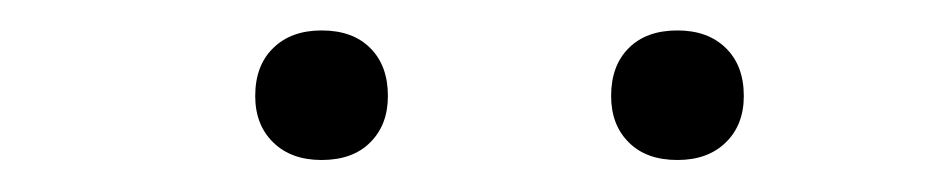

<svg xmlns="http://www.w3.org/2000/svg" viewBox="-20 -772 597 123"><path d="M414 -669.5Q394 -669.5 382.8 -680.8Q371.5 -692 371.5 -710.5Q371.5 -730 382.8 -741.2Q394 -752.5 414 -752.5Q433.5 -752.5 445 -741.2Q456.5 -730 456.5 -710.5Q456.5 -692 445 -680.8Q433.5 -669.5 414 -669.5ZM186 -669.5Q166.5 -669.5 155 -680.8Q143.5 -692 143.5 -710.5Q143.5 -730 155 -741.2Q166.5 -752.5 186 -752.5Q206 -752.5 217.2 -741.2Q228.5 -730 228.5 -710.5Q228.5 -692 217.2 -680.8Q206 -669.5 186 -669.5Z"/></svg>

Font: Encode Sans SC SemiExpanded Light
Style: Regular
Weight: 300
Width: 6
Designer: Multiple Designers
Foundry: Impallari Type
Version: Version 3.002